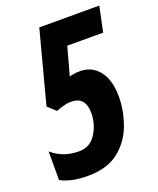

<svg xmlns="http://www.w3.org/2000/svg" viewBox="-136 -797 733 890"><g transform="rotate(-20 231.0 -352.0)"><path d="M403 -286Q403 -369 367.5 -414Q332 -459 273 -459Q248 -459 221 -452L259 -590H436L462 -714H166L72 -358L111 -322Q131 -330 149.5 -335Q168 -340 186 -340Q257 -340 257 -259Q257 -204 227.5 -157.5Q198 -111 144 -111Q65 -111 10 -159V-18Q33 -5 66 2.5Q99 10 144 10Q240 10 297 -36Q354 -82 378.5 -150.5Q403 -219 403 -286Z"/></g></svg>

Font: Noto Sans UI Condensed ExtraBold
Style: Italic
Weight: 800
Width: 3
Designer: Monotype Design Team
Foundry: Monotype Imaging Inc.
Version: 1.001